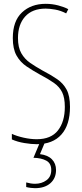

<svg xmlns="http://www.w3.org/2000/svg" viewBox="-20 -744 429 1004"><path d="M346 -185Q346 -91 301 -40.5Q256 10 172 10Q144 10 107.5 4Q71 -2 42 -15V-44Q68 -32 104 -24Q140 -16 172 -16Q247 -16 283 -62Q319 -108 319 -185Q319 -233 305 -261.5Q291 -290 262 -310.5Q233 -331 189 -354Q151 -375 118.5 -397Q86 -419 66.5 -453.5Q47 -488 47 -545Q47 -634 95 -679Q143 -724 219 -724Q253 -724 285 -715.5Q317 -707 337 -696L326 -674Q297 -689 268 -694Q239 -699 219 -699Q149 -699 111.5 -657.5Q74 -616 74 -545Q74 -496 91.5 -465.5Q109 -435 138 -415Q167 -395 201 -376Q247 -352 279 -330Q311 -308 328.5 -275Q346 -242 346 -185ZM273 145Q273 188 243.5 214Q214 240 163 240Q154 240 141 238.5Q128 237 117 234V210Q142 217 163 217Q198 217 223 198.5Q248 180 248 145Q248 110 222 96Q196 82 155 81L189 0H215L189 62Q230 67 251.5 89Q273 111 273 145Z"/></svg>

Font: Noto Sans Thai Looped ExtraCondensed Thin
Style: Regular
Weight: 100
Width: 2
Designer: Sasikarn Vongin, Ben Mitchell
Foundry: The Fontpad Ltd
Version: Version 1.001; ttfautohint (v1.8.4.7-5d5b)